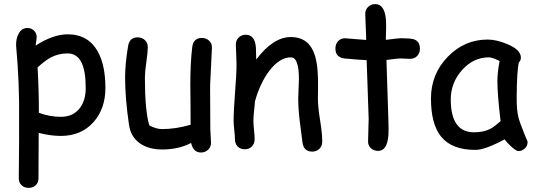

<svg xmlns="http://www.w3.org/2000/svg" viewBox="-20 -702 2601 933"><path d="M275.4 -41.5Q226.6 -41.5 168 -56.2L167 164.6Q167 185.1 153.6 198Q140.1 210.9 119.1 210.9Q98.1 210.9 84.7 198Q71.3 185.1 71.3 164.6L72.8 -20.5V-204.6Q71.3 -306.2 65.4 -389.2L58.1 -482.9Q58.1 -516.1 70.8 -538.6Q85.4 -565.9 113.3 -565.9Q132.3 -565.9 145.3 -553.2Q158.2 -540.5 158.2 -522Q158.2 -518.1 156.7 -506.8Q154.3 -492.2 153.3 -480.5Q195.3 -507.8 234.4 -521.5Q273.4 -535.2 309.1 -535.2Q409.2 -535.2 455.6 -450.7Q492.2 -384.3 492.2 -274.4Q492.2 -174.8 435.5 -109.9Q375.5 -41.5 275.4 -41.5ZM309.1 -442.4Q264.2 -442.4 228 -423.3Q202.1 -410.2 162.6 -374.5Q168.9 -269.5 168.9 -153.8Q222.2 -134.3 275.4 -134.3Q336.4 -134.3 368.7 -177.7Q396.5 -214.8 396.5 -274.4Q396.5 -358.9 374.8 -400.6Q353 -442.4 309.1 -442.4Z M1001 -285.2Q1001 -250 1001.5 -179.7Q1002 -109.4 1002 -74.2Q1002 -63.5 1003.7 -41.5Q1005.4 -19.5 1005.4 -8.8Q1005.4 12.2 991.2 25.6Q977.1 39.1 956.5 39.1Q918.9 39.1 908.7 -7.3Q847.7 24.4 768.1 24.4Q704.1 24.4 662.1 -3.9Q615.7 -35.2 606.9 -95.2Q587.9 -224.6 587.9 -325.7Q587.9 -392.6 602.5 -478Q609.4 -520.5 648.9 -520.5Q669.9 -520.5 684.1 -507.1Q698.2 -493.7 698.2 -472.7Q698.2 -450.2 691.2 -400.9Q684.1 -351.6 684.1 -325.7Q684.1 -244.1 689.5 -186Q694.8 -127.9 705.6 -92.8Q721.7 -84 737.3 -79.3Q752.9 -74.7 768.1 -74.7Q833.5 -74.7 906.2 -95.7L905.8 -194.8L904.8 -289.6Q904.8 -395 914.1 -472.7Q919.4 -517.6 961.4 -517.6Q982.4 -517.6 996.6 -503.9Q1010.7 -490.2 1009.8 -469.7Z M1497.1 34.7Q1455.1 34.7 1449.7 -11.2L1436 -118.2Q1429.2 -175.3 1429.2 -225.1Q1429.2 -238.8 1430.9 -271.5Q1432.6 -304.2 1432.6 -317.9Q1432.6 -423.3 1393.6 -423.3Q1338.9 -423.3 1289.1 -358.4Q1244.1 -299.3 1218.8 -209Q1217.8 -189.9 1214.4 -161.1Q1211.4 -136.7 1211.4 -113.8Q1211.4 -99.1 1214.4 -69.8Q1217.3 -40.5 1217.3 -25.9Q1217.3 -3.9 1203.9 9.8Q1190.4 23.4 1169.4 23.4Q1147.9 23.4 1134.8 9.8Q1121.6 -3.9 1121.6 -25.9Q1121.6 -40.5 1118.4 -69.8Q1115.2 -99.1 1115.2 -113.8Q1115.2 -164.1 1122.3 -253.2Q1129.4 -342.3 1129.4 -392.6Q1129.4 -408.2 1127.7 -439Q1126 -469.7 1126 -485.4Q1126 -506.3 1139.9 -519.8Q1153.8 -533.2 1174.3 -533.2Q1219.2 -533.2 1223.6 -469.7L1225.1 -412.6Q1307.1 -522 1393.6 -522Q1471.7 -522 1502.4 -453.1Q1523.4 -407.2 1525.4 -317.4V-268.1L1524.9 -222.7Q1524.9 -182.1 1535.4 -117.9Q1545.9 -53.7 1545.9 -13.7Q1545.9 7.8 1532 21.2Q1518.1 34.7 1497.1 34.7Z M1972.7 -416Q1962.4 -416 1948.5 -417Q1934.6 -418 1924.3 -418Q1913.1 -418 1857.9 -410.6L1867.2 -122.1L1867.7 -100.6L1868.2 -75.7Q1870.1 31.2 1816.9 31.2Q1797.4 31.2 1783 18.6Q1768.6 5.9 1768.6 -13.2Q1768.6 -31.7 1770 -68.8Q1771.5 -106 1771.5 -124.5L1761.7 -409.7Q1726.1 -411.1 1653.3 -418Q1609.9 -423.8 1609.9 -466.3Q1609.9 -487.8 1623 -502Q1636.2 -516.1 1656.7 -516.1L1759.3 -507.8Q1759.3 -532.7 1757.1 -574.5Q1754.9 -616.2 1754.9 -634.8Q1754.9 -655.3 1769 -668.7Q1783.2 -682.1 1803.7 -682.1Q1847.7 -682.1 1855 -610.4Q1856.4 -592.3 1856.4 -566.9L1855.5 -538.6L1855 -508.3Q1915.5 -516.1 1924.3 -516.1Q1975.1 -516.1 1990.7 -511.2Q2020.5 -501.5 2020.5 -465.3Q2020.5 -443.8 2007.1 -429.9Q1993.7 -416 1972.7 -416Z M2498.5 32.2Q2489.3 32.2 2464.8 10.7Q2442.9 -9.3 2432.1 -24.9Q2385.3 0.5 2349.6 13.4Q2314 26.4 2290 26.4Q2175.8 26.4 2123.5 -38.1Q2074.2 -98.6 2074.2 -223.6Q2074.2 -341.8 2155.5 -425.8Q2236.8 -509.8 2349.6 -509.8Q2392.1 -509.8 2444.8 -487.8Q2511.2 -460.4 2511.2 -421.9Q2511.2 -408.7 2501.5 -398.4Q2496.6 -379.9 2493.9 -337.4Q2491.2 -294.9 2490.7 -228.5Q2490.2 -168 2499 -132.8Q2503.9 -111.3 2529.8 -46.9Q2533.2 -38.1 2541 -21L2543.9 -12.7Q2543.9 6.8 2530.3 19.5Q2516.6 32.2 2498.5 32.2ZM2397 -307.1Q2397 -328.1 2399.7 -352.8Q2402.3 -377.4 2407.7 -405.3Q2389.6 -414.6 2376.7 -418.9Q2363.8 -423.3 2356 -423.3Q2280.3 -423.3 2225.3 -361.6Q2170.4 -299.8 2170.4 -219.2Q2170.4 -139.2 2198.7 -99.1Q2227.1 -59.1 2283.7 -59.1Q2330.6 -59.1 2363.3 -76.2Q2380.9 -85.4 2412.6 -113.3Q2397 -242.7 2397 -307.1Z"/></svg>

Font: Bharatayuddha
Style: Regular
Weight: 400
Designer: R.S. Wihananto
Foundry: R.S. Wihananto
Version: Version 2.0.1